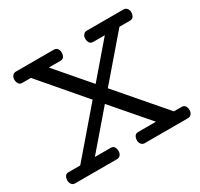

<svg xmlns="http://www.w3.org/2000/svg" viewBox="-171 -1054 1324 1271"><g transform="rotate(-30 491.0 -418.5)"><path d="M59.6 0Q42.5 0 33.2 -12.5Q23.9 -24.9 23.9 -41Q23.9 -59.6 32 -72.8Q40 -85.9 58.6 -85.9H147.9L436.5 -421.9L154.8 -751H88.9Q70.3 -751 62 -764.4Q53.7 -777.8 53.7 -795.9Q53.7 -812 63.2 -824.5Q72.8 -836.9 89.8 -836.9H379.9Q397 -836.9 406.2 -824.5Q415.5 -812 415.5 -795.9Q415.5 -777.8 407.5 -764.4Q399.4 -751 380.9 -751H292L505.9 -502L719.7 -751H630.9Q612.3 -751 604 -764.4Q595.7 -777.8 595.7 -795.9Q595.7 -812 605.2 -824.5Q614.7 -836.9 631.8 -836.9H911.6Q928.7 -836.9 938.2 -824.5Q947.8 -812 947.8 -795.9Q947.8 -777.8 939.5 -764.4Q931.2 -751 912.6 -751H831.5L561.5 -437L863.8 -85.9H922.9Q941.4 -85.9 949.7 -72.8Q958 -59.6 958 -41Q958 -24.9 948.5 -12.5Q939 0 921.9 0H591.8Q574.7 0 565.2 -12.5Q555.7 -24.9 555.7 -41Q555.7 -59.6 564 -72.8Q572.3 -85.9 590.8 -85.9H726.6L492.7 -356.9L259.8 -85.9H380.9Q399.4 -85.9 407.5 -72.8Q415.5 -59.6 415.5 -41Q415.5 -24.9 406.2 -12.5Q397 0 379.9 0Z"/></g></svg>

Font: Cutive
Style: Regular
Weight: 400
Version: Version 1.100; ttfautohint (v1.8.4.7-5d5b)